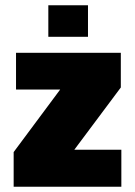

<svg xmlns="http://www.w3.org/2000/svg" viewBox="-20 -711 514 731"><path d="M32 0V-132L209 -370H41V-510H440V-378L263 -141H442V0ZM164 -571V-691H315V-571Z"/></svg>

Font: Saira SemiCondensed Black
Style: Regular
Weight: 900
Width: 4
Designer: Hector Gatti with collaboration of the Omnibus-Type team
Foundry: Omnibus-Type
Version: Version 1.101